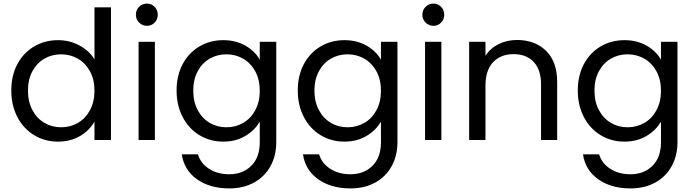

<svg xmlns="http://www.w3.org/2000/svg" viewBox="-20 -781 3876 1071"><path d="M43 -276Q43 -360 77 -423.5Q111 -487 170.5 -522Q230 -557 304 -557Q368 -557 423 -527.5Q478 -498 507 -450V-740H599V0H507V-103Q480 -54 427 -22.5Q374 9 303 9Q230 9 170.5 -27Q111 -63 77 -128Q43 -193 43 -276ZM507 -275Q507 -337 482 -383Q457 -429 414.5 -453.5Q372 -478 321 -478Q270 -478 228 -454Q186 -430 161 -384Q136 -338 136 -276Q136 -213 161 -166.5Q186 -120 228 -95.5Q270 -71 321 -71Q372 -71 414.5 -95.5Q457 -120 482 -166.5Q507 -213 507 -275Z M800 -637Q774 -637 756 -655Q738 -673 738 -699Q738 -725 756 -743Q774 -761 800 -761Q825 -761 842.5 -743Q860 -725 860 -699Q860 -673 842.5 -655Q825 -637 800 -637ZM844 -548V0H753V-548Z M1225 -557Q1296 -557 1349.5 -526Q1403 -495 1429 -448V-548H1521V12Q1521 87 1489 145.5Q1457 204 1397.5 237Q1338 270 1259 270Q1151 270 1079 219Q1007 168 994 80H1084Q1099 130 1146 160.5Q1193 191 1259 191Q1334 191 1381.5 144Q1429 97 1429 12V-103Q1402 -55 1349 -23Q1296 9 1225 9Q1152 9 1092.5 -27Q1033 -63 999 -128Q965 -193 965 -276Q965 -360 999 -423.5Q1033 -487 1092.5 -522Q1152 -557 1225 -557ZM1429 -275Q1429 -337 1404 -383Q1379 -429 1336.5 -453.5Q1294 -478 1243 -478Q1192 -478 1150 -454Q1108 -430 1083 -384Q1058 -338 1058 -276Q1058 -213 1083 -166.5Q1108 -120 1150 -95.5Q1192 -71 1243 -71Q1294 -71 1336.5 -95.5Q1379 -120 1404 -166.5Q1429 -213 1429 -275Z M1901 -557Q1972 -557 2025.5 -526Q2079 -495 2105 -448V-548H2197V12Q2197 87 2165 145.5Q2133 204 2073.5 237Q2014 270 1935 270Q1827 270 1755 219Q1683 168 1670 80H1760Q1775 130 1822 160.5Q1869 191 1935 191Q2010 191 2057.5 144Q2105 97 2105 12V-103Q2078 -55 2025 -23Q1972 9 1901 9Q1828 9 1768.5 -27Q1709 -63 1675 -128Q1641 -193 1641 -276Q1641 -360 1675 -423.5Q1709 -487 1768.5 -522Q1828 -557 1901 -557ZM2105 -275Q2105 -337 2080 -383Q2055 -429 2012.5 -453.5Q1970 -478 1919 -478Q1868 -478 1826 -454Q1784 -430 1759 -384Q1734 -338 1734 -276Q1734 -213 1759 -166.5Q1784 -120 1826 -95.5Q1868 -71 1919 -71Q1970 -71 2012.5 -95.5Q2055 -120 2080 -166.5Q2105 -213 2105 -275Z M2398 -637Q2372 -637 2354 -655Q2336 -673 2336 -699Q2336 -725 2354 -743Q2372 -761 2398 -761Q2423 -761 2440.5 -743Q2458 -725 2458 -699Q2458 -673 2440.5 -655Q2423 -637 2398 -637ZM2442 -548V0H2351V-548Z M2864 -558Q2964 -558 3026 -497.5Q3088 -437 3088 -323V0H2998V-310Q2998 -392 2957 -435.5Q2916 -479 2845 -479Q2773 -479 2730.5 -434Q2688 -389 2688 -303V0H2597V-548H2688V-470Q2715 -512 2761.5 -535Q2808 -558 2864 -558Z M3463 -557Q3534 -557 3587.5 -526Q3641 -495 3667 -448V-548H3759V12Q3759 87 3727 145.5Q3695 204 3635.5 237Q3576 270 3497 270Q3389 270 3317 219Q3245 168 3232 80H3322Q3337 130 3384 160.5Q3431 191 3497 191Q3572 191 3619.5 144Q3667 97 3667 12V-103Q3640 -55 3587 -23Q3534 9 3463 9Q3390 9 3330.5 -27Q3271 -63 3237 -128Q3203 -193 3203 -276Q3203 -360 3237 -423.5Q3271 -487 3330.5 -522Q3390 -557 3463 -557ZM3667 -275Q3667 -337 3642 -383Q3617 -429 3574.5 -453.5Q3532 -478 3481 -478Q3430 -478 3388 -454Q3346 -430 3321 -384Q3296 -338 3296 -276Q3296 -213 3321 -166.5Q3346 -120 3388 -95.5Q3430 -71 3481 -71Q3532 -71 3574.5 -95.5Q3617 -120 3642 -166.5Q3667 -213 3667 -275Z"/></svg>

Font: A Bank Premium Regular
Style: Regular
Weight: 400
Designer: Ninad Kale (Devanagari), Jonny Pinhorn (Latin), Htun Naung (Myanmar)
Foundry: Indian Type Foundry
Version: 4.004